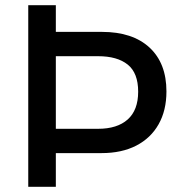

<svg xmlns="http://www.w3.org/2000/svg" viewBox="-20 -720 698 740"><path d="M88.9 0V-700H195.2V-597.1H372.8Q491 -597.1 556.3 -536.7Q621.5 -476.2 621.5 -367.6Q621.5 -294.6 591.4 -241.2Q561.3 -187.8 505.2 -158.8Q449.1 -129.9 371.4 -129.9H195.2V0ZM195.2 -223.6H358.2Q431.8 -223.6 472.2 -259.6Q512.5 -295.6 512.5 -366.6Q512.5 -438.8 472.2 -471.1Q431.8 -503.4 358.2 -503.4H195.2Z"/></svg>

Font: REM Medium
Style: Regular
Weight: 500
Designer: Octavio Pardo
Foundry: Ashler Design
Version: Version 1.005;gftools[0.9.28]